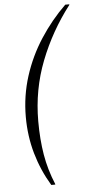

<svg xmlns="http://www.w3.org/2000/svg" viewBox="-60 -774 445 958"><g transform="rotate(-5 162.5 -295.0)"><path d="M157 150Q110 72 85 -15.5Q60 -103 60 -199Q60 -304 91 -401.5Q122 -499 177.5 -584.5Q233 -670 305 -740H325V-737Q231 -615 175.5 -472.5Q120 -330 120 -172Q120 -81 133 -4Q146 73 177 147V150Z"/></g></svg>

Font: Spectral SC Medium
Style: Italic
Weight: 500
Italic angle: -10°
Designer: Jean-Baptiste Levee
Foundry: Production Type
Version: Version 2.001